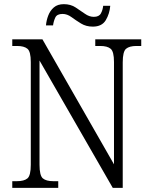

<svg xmlns="http://www.w3.org/2000/svg" viewBox="-20 -903 729 923"><path d="M39 0V-32H61Q96 -32 112 -45.5Q128 -59 128 -111V-605Q128 -655 112 -668.5Q96 -682 62 -682H39V-714H184L528 -113V-605Q528 -655 512 -668.5Q496 -682 462 -682H438V-714H659V-682H636Q602 -682 586 -668.5Q570 -655 570 -603V0H522L170 -612V-111Q170 -59 186 -45.5Q202 -32 236 -32H260V0ZM426 -775Q394 -775 369.5 -790Q345 -805 324 -820.5Q303 -836 281 -836Q254 -836 246 -819Q238 -802 235 -781H201Q203 -805 212 -828.5Q221 -852 239 -867.5Q257 -883 287 -883Q319 -883 343 -867.5Q367 -852 388 -837Q409 -822 431 -822Q456 -822 465 -838.5Q474 -855 476 -875H510Q507 -837 488.5 -806Q470 -775 426 -775Z"/></svg>

Font: Noto Serif Hebrew SemiCondensed Light
Style: Regular
Weight: 300
Width: 4
Designer: Monotype Design Team
Foundry: Monotype Imaging Inc.
Version: Version 2.004; ttfautohint (v1.8.4.7-5d5b)